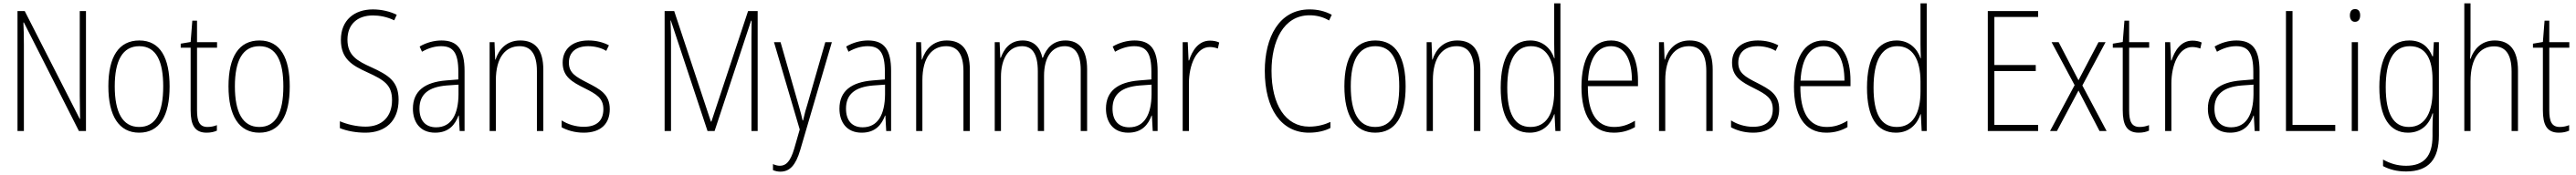

<svg xmlns="http://www.w3.org/2000/svg" viewBox="-20 -780 15309 1042"><path d="M491 0V-714H454V-211C454 -174 455 -120 456 -72H454L127 -714H84V0H122V-512C122 -566 121 -606 119 -646H122L449 0Z M988 -265C988 -433 934 -539 808 -539C686 -539 624 -442 624 -266C624 -90 687 10 807 10C928 10 988 -89 988 -265ZM662 -266C662 -419 708 -505 808 -505C911 -505 950 -411 950 -266C950 -108 905 -24 807 -24C708 -24 662 -112 662 -266Z M1214 -24C1165 -24 1151 -57 1151 -124V-496H1270V-529H1151V-657H1123L1113 -530L1054 -520V-496H1113V-124C1113 -36 1137 10 1208 10C1234 10 1253 5 1269 -2V-35C1255 -29 1235 -24 1214 -24Z M1702 -265C1702 -433 1648 -539 1522 -539C1400 -539 1338 -442 1338 -266C1338 -90 1401 10 1521 10C1642 10 1702 -89 1702 -265ZM1376 -266C1376 -419 1422 -505 1522 -505C1625 -505 1664 -411 1664 -266C1664 -108 1619 -24 1521 -24C1422 -24 1376 -112 1376 -266Z M2349 -186C2349 -297 2288 -333 2186 -380C2104 -417 2045 -449 2045 -544C2045 -635 2104 -688 2196 -688C2233 -688 2278 -681 2323 -659L2338 -692C2300 -711 2249 -724 2196 -724C2086 -724 2006 -660 2006 -543C2006 -428 2074 -390 2164 -349C2262 -304 2310 -275 2310 -184C2310 -86 2251 -26 2153 -26C2098 -26 2042 -40 2000 -58V-17C2042 0 2096 10 2152 10C2271 10 2349 -60 2349 -186Z M2604 -539C2559 -539 2513 -526 2474 -503L2488 -472C2530 -496 2568 -505 2602 -505C2673 -505 2704 -466 2704 -353V-307L2631 -301C2505 -291 2434 -238 2434 -133C2434 -54 2476 10 2566 10C2648 10 2685 -38 2705 -92H2707L2712 0H2741V-357C2741 -486 2699 -539 2604 -539ZM2634 -271 2705 -276V-218C2704 -101 2664 -22 2572 -22C2509 -22 2473 -62 2473 -133C2473 -219 2527 -262 2634 -271Z M3072 -539C2989 -539 2944 -484 2925 -425H2923L2919 -529H2890V0H2927V-302C2927 -439 2985 -505 3068 -505C3133 -505 3171 -461 3171 -356V0H3209V-365C3209 -485 3160 -539 3072 -539Z M3604 -130C3604 -220 3545 -249 3472 -287C3401 -323 3361 -346 3361 -407C3361 -471 3406 -505 3476 -505C3514 -505 3555 -495 3583 -477L3599 -510C3566 -528 3524 -539 3477 -539C3378 -539 3324 -484 3324 -407C3324 -323 3380 -292 3456 -254C3525 -219 3566 -196 3566 -130C3566 -64 3529 -25 3449 -25C3401 -25 3354 -40 3318 -63V-22C3347 -6 3393 10 3449 10C3552 10 3604 -44 3604 -130Z M4185 0H4227L4444 -657H4447C4446 -603 4446 -574 4446 -556V0H4483V-714H4426L4208 -56H4205L3987 -714H3930V0H3968V-557C3968 -577 3967 -604 3965 -658H3967Z M4580 -529 4733 -9 4700 106C4677 183 4651 207 4615 207C4601 207 4587 203 4574 197V233C4589 239 4602 242 4618 242C4673 242 4709 205 4736 113L4924 -529H4885L4781 -167C4769 -130 4761 -99 4753 -63H4750C4745 -86 4740 -107 4723 -166L4619 -529Z M5139 -539C5094 -539 5048 -526 5009 -503L5023 -472C5065 -496 5103 -505 5137 -505C5208 -505 5239 -466 5239 -353V-307L5166 -301C5040 -291 4969 -238 4969 -133C4969 -54 5011 10 5101 10C5183 10 5220 -38 5240 -92H5242L5247 0H5276V-357C5276 -486 5234 -539 5139 -539ZM5169 -271 5240 -276V-218C5239 -101 5199 -22 5107 -22C5044 -22 5008 -62 5008 -133C5008 -219 5062 -262 5169 -271Z M5607 -539C5524 -539 5479 -484 5460 -425H5458L5454 -529H5425V0H5462V-302C5462 -439 5520 -505 5603 -505C5668 -505 5706 -461 5706 -356V0H5744V-365C5744 -485 5695 -539 5607 -539Z M6313 -539C6241 -539 6201 -497 6178 -436H6175C6163 -495 6127 -539 6058 -539C5980 -539 5946 -485 5928 -436H5925L5921 -529H5892V0H5929V-323C5929 -426 5972 -505 6054 -505C6109 -505 6148 -468 6148 -355V0H6185V-328C6185 -441 6233 -505 6308 -505C6364 -505 6403 -465 6403 -364V0H6441V-367C6441 -486 6392 -539 6313 -539Z M6723 -539C6678 -539 6632 -526 6593 -503L6607 -472C6649 -496 6687 -505 6721 -505C6792 -505 6823 -466 6823 -353V-307L6750 -301C6624 -291 6553 -238 6553 -133C6553 -54 6595 10 6685 10C6767 10 6804 -38 6824 -92H6826L6831 0H6860V-357C6860 -486 6818 -539 6723 -539ZM6753 -271 6824 -276V-218C6823 -101 6783 -22 6691 -22C6628 -22 6592 -62 6592 -133C6592 -219 6646 -262 6753 -271Z M7171 -538C7102 -538 7065 -477 7047 -420H7044L7039 -529H7009V0H7046V-283C7046 -393 7090 -500 7170 -500C7188 -500 7205 -496 7218 -491L7226 -527C7209 -535 7190 -538 7171 -538Z M7763 -689C7800 -689 7841 -681 7879 -658L7895 -692C7854 -714 7811 -724 7763 -724C7581 -724 7497 -556 7497 -358C7497 -132 7595 10 7759 10C7810 10 7855 -1 7887 -18V-54C7857 -40 7814 -26 7761 -26C7619 -26 7537 -158 7537 -358C7537 -533 7607 -689 7763 -689Z M8334 -265C8334 -433 8280 -539 8154 -539C8032 -539 7970 -442 7970 -266C7970 -90 8033 10 8153 10C8274 10 8334 -89 8334 -265ZM8008 -266C8008 -419 8054 -505 8154 -505C8257 -505 8296 -411 8296 -266C8296 -108 8251 -24 8153 -24C8054 -24 8008 -112 8008 -266Z M8641 -539C8558 -539 8513 -484 8494 -425H8492L8488 -529H8459V0H8496V-302C8496 -439 8554 -505 8637 -505C8702 -505 8740 -461 8740 -356V0H8778V-365C8778 -485 8729 -539 8641 -539Z M9071 10C9154 10 9198 -44 9217 -100H9219L9224 0H9254V-760H9217V-517C9217 -491 9218 -463 9219 -433H9217C9199 -488 9152 -539 9075 -539C8963 -539 8899 -441 8899 -258C8899 -83 8957 10 9071 10ZM9076 -24C8980 -24 8938 -107 8938 -258C8938 -420 8987 -505 9079 -505C9170 -505 9217 -426 9217 -294V-236C9217 -104 9171 -24 9076 -24Z M9555 -539C9437 -539 9379 -427 9379 -263C9379 -98 9439 10 9571 10C9620 10 9660 -2 9697 -23V-61C9653 -35 9617 -24 9573 -24C9469 -24 9416 -110 9417 -267H9715V-300C9715 -428 9670 -539 9555 -539ZM9555 -505C9642 -505 9679 -415 9679 -300H9418C9425 -437 9476 -505 9555 -505Z M10022 -539C9939 -539 9894 -484 9875 -425H9873L9869 -529H9840V0H9877V-302C9877 -439 9935 -505 10018 -505C10083 -505 10121 -461 10121 -356V0H10159V-365C10159 -485 10110 -539 10022 -539Z M10554 -130C10554 -220 10495 -249 10422 -287C10351 -323 10311 -346 10311 -407C10311 -471 10356 -505 10426 -505C10464 -505 10505 -495 10533 -477L10549 -510C10516 -528 10474 -539 10427 -539C10328 -539 10274 -484 10274 -407C10274 -323 10330 -292 10406 -254C10475 -219 10516 -196 10516 -130C10516 -64 10479 -25 10399 -25C10351 -25 10304 -40 10268 -63V-22C10297 -6 10343 10 10399 10C10502 10 10554 -44 10554 -130Z M10818 -539C10700 -539 10642 -427 10642 -263C10642 -98 10702 10 10834 10C10883 10 10923 -2 10960 -23V-61C10916 -35 10880 -24 10836 -24C10732 -24 10679 -110 10680 -267H10978V-300C10978 -428 10933 -539 10818 -539ZM10818 -505C10905 -505 10942 -415 10942 -300H10681C10688 -437 10739 -505 10818 -505Z M11248 10C11331 10 11375 -44 11394 -100H11396L11401 0H11431V-760H11394V-517C11394 -491 11395 -463 11396 -433H11394C11376 -488 11329 -539 11252 -539C11140 -539 11076 -441 11076 -258C11076 -83 11134 10 11248 10ZM11253 -24C11157 -24 11115 -107 11115 -258C11115 -420 11164 -505 11256 -505C11347 -505 11394 -426 11394 -294V-236C11394 -104 11348 -24 11253 -24Z M12093 0V-36H11833V-357H12079V-393H11833V-679H12093V-714H11794V0Z M12310 -273 12164 0H12205L12333 -241L12458 0H12500L12356 -271L12494 -529H12452L12333 -302L12215 -529H12173Z M12697 -24C12648 -24 12634 -57 12634 -124V-496H12753V-529H12634V-657H12606L12596 -530L12537 -520V-496H12596V-124C12596 -36 12620 10 12691 10C12717 10 12736 5 12752 -2V-35C12738 -29 12718 -24 12697 -24Z M13010 -538C12941 -538 12904 -477 12886 -420H12883L12878 -529H12848V0H12885V-283C12885 -393 12929 -500 13009 -500C13027 -500 13044 -496 13057 -491L13065 -527C13048 -535 13029 -538 13010 -538Z M13272 -539C13227 -539 13181 -526 13142 -503L13156 -472C13198 -496 13236 -505 13270 -505C13341 -505 13372 -466 13372 -353V-307L13299 -301C13173 -291 13102 -238 13102 -133C13102 -54 13144 10 13234 10C13316 10 13353 -38 13373 -92H13375L13380 0H13409V-357C13409 -486 13367 -539 13272 -539ZM13302 -271 13373 -276V-218C13372 -101 13332 -22 13240 -22C13177 -22 13141 -62 13141 -133C13141 -219 13195 -262 13302 -271Z M13566 0H13859V-36H13605V-714H13566Z M13977 -726C13954 -726 13946 -709 13946 -688C13946 -667 13956 -650 13976 -650C13997 -650 14007 -666 14007 -689C14007 -709 13999 -726 13977 -726ZM13994 -529H13957V0H13994Z M14299 -539C14179 -539 14121 -435 14121 -261C14121 -79 14184 10 14291 10C14367 10 14417 -36 14437 -105H14440C14438 -67 14437 -41 14437 -10V30C14437 149 14387 207 14280 207C14227 207 14184 193 14143 170V209C14181 229 14225 241 14280 241C14417 241 14475 165 14475 27V-529H14445L14440 -445H14436C14415 -497 14375 -539 14299 -539ZM14302 -505C14401 -505 14437 -422 14437 -308V-232C14437 -127 14402 -24 14296 -24C14206 -24 14159 -101 14159 -261C14159 -410 14201 -505 14302 -505Z M14663 -503V-760H14626V0H14663V-295C14663 -439 14722 -504 14803 -504C14867 -504 14907 -462 14907 -354V0H14945V-360C14945 -481 14896 -539 14807 -539C14726 -539 14682 -485 14663 -430H14660C14662 -454 14663 -473 14663 -503Z M15194 -24C15145 -24 15131 -57 15131 -124V-496H15250V-529H15131V-657H15103L15093 -530L15034 -520V-496H15093V-124C15093 -36 15117 10 15188 10C15214 10 15233 5 15249 -2V-35C15235 -29 15215 -24 15194 -24Z"/></svg>

Font: Noto Sans Myanmar Condensed ExtraLight
Style: Regular
Weight: 200
Width: 3
Designer: Monotype Design Team
Foundry: Monotype Imaging Inc.
Version: Version 2.107